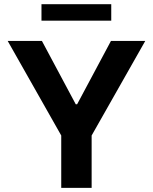

<svg xmlns="http://www.w3.org/2000/svg" viewBox="-20 -904 736 924"><path d="M181.7 -707 344.6 -402.1H351.1L514 -707H679.1L421 -251.9V0H274.7V-251.9L17 -707ZM515.4 -804.5H179.6V-883.8H515.4Z"/></svg>

Font: Pretendard Std Variable
Style: Regular
Weight: 400
Designer: Base glyphs from Inter by Rasmus Andersson; Hangeul glyphs from Noto Sans CJK(Source Han Sans) by Jang Soo-young and Kan
Foundry: Kil Hyung-jin
Version: Version 1.309;Glyphs 3.2 (3225)